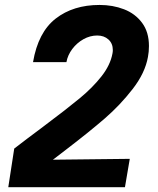

<svg xmlns="http://www.w3.org/2000/svg" viewBox="-20 -755 640 776"><path d="M154.5 -243Q250.5 -315 302.2 -357.8Q354 -400.5 390 -446.2Q426 -492 434.5 -538.5Q436 -546 436 -552.5Q436 -579.5 418.2 -595.5Q400.5 -611.5 373 -611.5Q344 -611.5 317.2 -596.5Q290.5 -581.5 272 -556.8Q253.5 -532 248.5 -504H113.5Q134 -624.5 205 -679.8Q276 -735 382.5 -735Q436 -735 481.2 -717.5Q526.5 -700 554.2 -662.8Q582 -625.5 582 -569Q582 -545.5 578 -525Q566.5 -460 516 -395Q465.5 -330 403.8 -276.5Q342 -223 248 -151Q205.5 -118.5 194 -109.5L504.5 -113L485 1.5H13.5L37.5 -154.5Q82 -189 154.5 -243Z"/></svg>

Font: JuliaMono ExtraBoldItalic
Style: Regular
Weight: 800
Italic angle: -9°
Monospace: yes
Designer: cormullion
Foundry: corm
Version: Version 0.049; ttfautohint (v1.8.4)